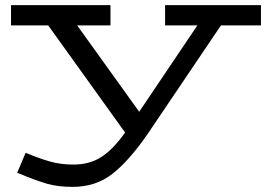

<svg xmlns="http://www.w3.org/2000/svg" viewBox="-20 -491 1038 749"><path d="M998 -392H842L555 33Q483 137 418 187.5Q353 238 264 238Q206 238 164 226Q122 214 47 183L80 105Q135 128 176.5 139.5Q218 151 266 151Q330 151 376 121Q422 91 468 26L168 -392H23V-471H411V-392H281L523 -55L750 -392H624V-471H998Z"/></svg>

Font: BioRhyme Expanded
Style: Regular
Weight: 400
Width: 7
Designer: Aoife Mooney
Foundry: Aoife Mooney Type
Version: Version 1.001